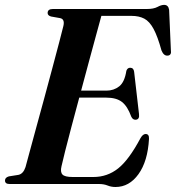

<svg xmlns="http://www.w3.org/2000/svg" viewBox="-23 -736 704 768"><path d="M372.5 0H15Q-3 0 -3 -14Q-3 -26 12.5 -30.5L50.5 -36.5Q70 -40.5 79 -67.5Q84 -86 95.5 -128.5Q107 -171 122.5 -227.8Q138 -284.5 154.8 -346Q171.5 -407.5 186.8 -465Q202 -522.5 213.8 -566.8Q225.5 -611 230.5 -632Q237 -659.5 217.5 -663.5L181 -670Q167.5 -674 167.5 -684Q167.5 -700 188.5 -700H564Q591.5 -700 606.8 -708.2Q622 -716.5 633.5 -716.5Q650.5 -716.5 653.5 -696.5L660.5 -536Q664 -515 648 -513.5Q632 -512 623 -534Q607.5 -590.5 591.2 -620.5Q575 -650.5 554 -661.5Q533 -672.5 503 -672.5H382.5Q375.5 -647.5 362.8 -600.5Q350 -553.5 334 -494.5Q318 -435.5 301.5 -373.5H403Q432 -373.5 453.8 -390.5Q475.5 -407.5 482.5 -453Q487 -465 497.5 -465Q511.5 -465 513.5 -449L533 -280Q536 -258 519.5 -257Q508 -256.5 502 -269.5Q487 -311 464.8 -328.2Q442.5 -345.5 402 -345.5H294Q277.5 -284.5 262.8 -228.8Q248 -173 237.5 -131.2Q227 -89.5 223 -71Q217.5 -48 226.8 -38Q236 -28 267.5 -28H350.5Q406.5 -28 449.8 -62.5Q493 -97 539 -183.5Q548.5 -200 559.5 -200Q574 -200 573 -180.5Q568 -91 531 -39.5Q494 12 439 12Q422 12 407.2 6Q392.5 0 372.5 0Z"/></svg>

Font: Fraunces 72pt SemiBold
Style: Italic
Weight: 600
Italic angle: -16°
Version: Version 1.000;[b76b70a41]